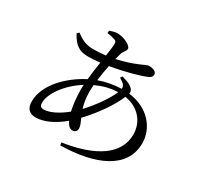

<svg xmlns="http://www.w3.org/2000/svg" viewBox="-170 -1014 1340 1281"><g transform="rotate(30 500.0 -373.5)"><path d="M153 -656C191 -587 226 -560 296 -560C326 -560 358 -562 388 -566C381 -521 374 -473 370 -428C248 -366 121 -246 121 -114C121 -60 148 -33 195 -33C256 -33 329 -65 402 -126C414 -99 431 -81 450 -81C470 -81 485 -90 485 -113C485 -135 474 -156 462 -184C542 -268 614 -371 647 -452C755 -435 819 -356 819 -260C819 -110 678 -12 429 25L433 46C701 41 900 -45 900 -240C900 -355 812 -465 659 -483C662 -497 659 -508 649 -519C629 -540 598 -551 562 -560L552 -545C587 -524 602 -510 599 -486C537 -484 478 -472 429 -454C434 -494 441 -536 449 -575C557 -592 669 -624 712 -643C732 -651 740 -661 740 -676C740 -697 718 -710 679 -710C662 -710 594 -665 463 -637L473 -674C481 -710 502 -716 502 -738C502 -759 446 -793 388 -793C373 -793 350 -786 332 -780L331 -761C352 -758 372 -754 389 -748C404 -743 408 -738 408 -720C408 -702 403 -668 397 -626C367 -622 337 -620 306 -620C254 -620 220 -630 168 -670ZM590 -455C564 -392 501 -304 440 -239C430 -271 422 -311 422 -362C422 -378 423 -395 424 -414C481 -440 533 -453 590 -455ZM382 -185C328 -141 264 -106 217 -106C194 -106 185 -116 185 -142C185 -209 255 -312 366 -382L365 -345C365 -292 371 -234 382 -185Z"/></g></svg>

Font: Noto Serif KR Medium
Style: Regular
Weight: 500
Designer: Ryoko NISHIZUKA 西塚涼子 (kana & ideographs); Frank Grießhammer (Latin, Greek & Cyrillic); Wenlong ZHANG 张文龙 (bopomofo); San
Foundry: Adobe
Version: Version 2.001;hotconv 1.1.0;makeotfexe 2.6.0